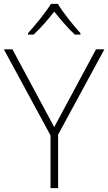

<svg xmlns="http://www.w3.org/2000/svg" viewBox="-20 -968 557 988"><path d="M278 -948H242C217 -906 161 -838 124 -797V-790H153C190 -824 230 -871 259 -908C289 -871 328 -824 365 -790H394V-797C357 -838 302 -906 278 -948ZM259 -314 44 -714H0L240 -271V0H279V-275L517 -714H474Z"/></svg>

Font: Noto Sans Arabic ExtLt
Style: Regular
Weight: 200
Designer: Monotype Design Team, Nadine Chahine, Nizar Qandah and Khaled Hosny
Foundry: Monotype Imaging Inc.
Version: Version 2.012